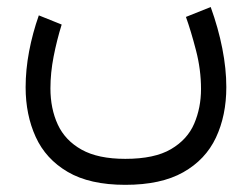

<svg xmlns="http://www.w3.org/2000/svg" viewBox="-20 -305 709 541"><path d="M333 142.6Q415.5 142.6 461.9 115.2Q508.3 87.9 527.3 43.2Q546.4 -1.5 546.4 -54.2Q546.4 -108.9 532.2 -163.3Q518.1 -217.8 503.9 -257.3L573.7 -285.2Q595.2 -225.6 606.4 -168.5Q617.7 -111.3 617.7 -59.6Q617.7 20.5 588.4 82.8Q559.1 145 496.3 180.4Q433.6 215.8 333 215.8Q232.9 215.8 170.9 179.4Q108.9 143.1 80.6 80.8Q52.2 18.6 52.2 -59.1Q52.2 -108.4 62 -160.2Q71.8 -211.9 89.4 -261.7L153.8 -235.8Q140.1 -191.9 131.1 -145.8Q122.1 -99.6 122.1 -56.2Q122.1 1 142.8 45.9Q163.6 90.8 210 116.7Q256.3 142.6 333 142.6Z"/></svg>

Font: Vazirmatn UI Light
Style: Regular
Weight: 300
Designer: Saber Rastikerdar
Foundry: Saber Rastikerdar
Version: Version 33.003